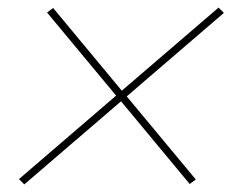

<svg xmlns="http://www.w3.org/2000/svg" viewBox="-20 -593 640 506"><path d="M44 -107 30 -121 286 -341 104 -560 120 -572 301 -354 556 -573 570 -559 314 -339 496 -120 480 -108 299 -326Z"/></svg>

Font: Iosevka SS04 Th Ex Obl
Style: Regular
Weight: 100
Width: 7
Italic angle: -9°
Monospace: yes
Designer: Belleve Invis
Foundry: Belleve Invis
Version: Version 19.0.0; ttfautohint (v1.8.4)